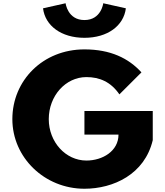

<svg xmlns="http://www.w3.org/2000/svg" viewBox="-20 -1143 1013 1178"><path d="M613.5 -1123C613.5 -1123 601.5 -1020 498 -1020C394.7 -1020 382.5 -1123 382.5 -1123L244 -1092C257.2 -985 356.2 -911 498 -911C640 -911 739 -985 752.2 -1092ZM917.2 -462H498V-317H707C707 -216 609.2 -158 510.2 -158C382.5 -158 279.2 -272 279.2 -412C279.2 -555 382.5 -670 510.2 -670C590.5 -670 659.8 -641 712.5 -564L847.8 -699C768.7 -786 657.5 -840 498 -840C242.8 -840 55.8 -649 55.8 -412C55.8 -176 253.8 15 498 15C676.2 15 867.7 -74 917.2 -283Z"/></svg>

Font: Hussar
Style: BdWide
Weight: 700
Foundry: Cannot Into Space Fonts
Version: Version 2.00